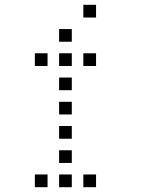

<svg xmlns="http://www.w3.org/2000/svg" viewBox="-20 -796 640 792"><path d="M324.8 -776.2Q323.8 -776.2 323.8 -776.2Q323.8 -776.2 323.8 -775.2V-724.8Q323.8 -723.8 323.8 -723.8Q323.8 -723.8 324.8 -723.8H375.2Q376.2 -723.8 376.2 -723.8Q376.2 -723.8 376.2 -724.8V-775.2Q376.2 -776.2 376.2 -776.2Q376.2 -776.2 375.2 -776.2ZM224.8 -676.2Q223.8 -676.2 223.8 -676.2Q223.8 -676.2 223.8 -675.2V-624.8Q223.8 -623.8 223.8 -623.8Q223.8 -623.8 224.8 -623.8H275.2Q276.2 -623.8 276.2 -623.8Q276.2 -623.8 276.2 -624.8V-675.2Q276.2 -676.2 276.2 -676.2Q276.2 -676.2 275.2 -676.2ZM124.8 -576.2Q123.8 -576.2 123.8 -576.2Q123.8 -576.2 123.8 -575.2V-524.8Q123.8 -523.8 123.8 -523.8Q123.8 -523.8 124.8 -523.8H175.2Q176.2 -523.8 176.2 -523.8Q176.2 -523.8 176.2 -524.8V-575.2Q176.2 -576.2 176.2 -576.2Q176.2 -576.2 175.2 -576.2ZM224.8 -576.2Q223.8 -576.2 223.8 -576.2Q223.8 -576.2 223.8 -575.2V-524.8Q223.8 -523.8 223.8 -523.8Q223.8 -523.8 224.8 -523.8H275.2Q276.2 -523.8 276.2 -523.8Q276.2 -523.8 276.2 -524.8V-575.2Q276.2 -576.2 276.2 -576.2Q276.2 -576.2 275.2 -576.2ZM324.8 -576.2Q323.8 -576.2 323.8 -576.2Q323.8 -576.2 323.8 -575.2V-524.8Q323.8 -523.8 323.8 -523.8Q323.8 -523.8 324.8 -523.8H375.2Q376.2 -523.8 376.2 -523.8Q376.2 -523.8 376.2 -524.8V-575.2Q376.2 -576.2 376.2 -576.2Q376.2 -576.2 375.2 -576.2ZM224.8 -476.2Q223.8 -476.2 223.8 -476.2Q223.8 -476.2 223.8 -475.2V-424.8Q223.8 -423.8 223.8 -423.8Q223.8 -423.8 224.8 -423.8H275.2Q276.2 -423.8 276.2 -423.8Q276.2 -423.8 276.2 -424.8V-475.2Q276.2 -476.2 276.2 -476.2Q276.2 -476.2 275.2 -476.2ZM224.8 -376.2Q223.8 -376.2 223.8 -376.2Q223.8 -376.2 223.8 -375.2V-324.8Q223.8 -323.8 223.8 -323.8Q223.8 -323.8 224.8 -323.8H275.2Q276.2 -323.8 276.2 -323.8Q276.2 -323.8 276.2 -324.8V-375.2Q276.2 -376.2 276.2 -376.2Q276.2 -376.2 275.2 -376.2ZM224.8 -276.2Q223.8 -276.2 223.8 -276.2Q223.8 -276.2 223.8 -275.2V-224.8Q223.8 -223.8 223.8 -223.8Q223.8 -223.8 224.8 -223.8H275.2Q276.2 -223.8 276.2 -223.8Q276.2 -223.8 276.2 -224.8V-275.2Q276.2 -276.2 276.2 -276.2Q276.2 -276.2 275.2 -276.2ZM224.8 -176.2Q223.8 -176.2 223.8 -176.2Q223.8 -176.2 223.8 -175.2V-124.8Q223.8 -123.8 223.8 -123.8Q223.8 -123.8 224.8 -123.8H275.2Q276.2 -123.8 276.2 -123.8Q276.2 -123.8 276.2 -124.8V-175.2Q276.2 -176.2 276.2 -176.2Q276.2 -176.2 275.2 -176.2ZM124.8 -76.2Q123.8 -76.2 123.8 -76.2Q123.8 -76.2 123.8 -75.2V-24.8Q123.8 -23.8 123.8 -23.8Q123.8 -23.8 124.8 -23.8H175.2Q176.2 -23.8 176.2 -23.8Q176.2 -23.8 176.2 -24.8V-75.2Q176.2 -76.2 176.2 -76.2Q176.2 -76.2 175.2 -76.2ZM224.8 -76.2Q223.8 -76.2 223.8 -76.2Q223.8 -76.2 223.8 -75.2V-24.8Q223.8 -23.8 223.8 -23.8Q223.8 -23.8 224.8 -23.8H275.2Q276.2 -23.8 276.2 -23.8Q276.2 -23.8 276.2 -24.8V-75.2Q276.2 -76.2 276.2 -76.2Q276.2 -76.2 275.2 -76.2ZM324.8 -76.2Q323.8 -76.2 323.8 -76.2Q323.8 -76.2 323.8 -75.2V-24.8Q323.8 -23.8 323.8 -23.8Q323.8 -23.8 324.8 -23.8H375.2Q376.2 -23.8 376.2 -23.8Q376.2 -23.8 376.2 -24.8V-75.2Q376.2 -76.2 376.2 -76.2Q376.2 -76.2 375.2 -76.2Z"/></svg>

Font: Doto Black
Style: Regular
Weight: 900
Monospace: yes
Version: Version 1.000